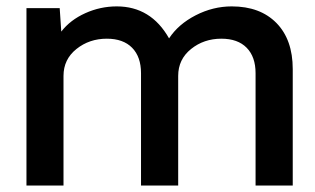

<svg xmlns="http://www.w3.org/2000/svg" viewBox="-20 -575 977 595"><path d="M698.2 -555.2Q786.1 -555.2 836.7 -503.7Q887.2 -452.1 887.2 -360.8V0H772V-348.1Q772 -398.9 744.4 -427Q716.8 -455.1 666 -455.1Q611.8 -455.1 572 -423.1Q532.2 -391.1 532.2 -339.8V0H417V-348.1Q417 -398.9 389.4 -427Q361.8 -455.1 311 -455.1Q256.8 -455.1 216.8 -423.1Q176.8 -391.1 176.8 -339.8V0H62V-549.8H165L169.9 -477.1Q197.8 -513.2 244.4 -534.2Q291 -555.2 341.8 -555.2Q447.8 -555.2 503.9 -456.1Q532.7 -500 586.4 -527.6Q640.1 -555.2 698.2 -555.2Z"/></svg>

Font: Oakes Grotesk
Style: Medium
Weight: 500
Designer: Samuel Oakes
Foundry: Samuel Oakes
Version: Version 1.0 | wf-rip DC20170320